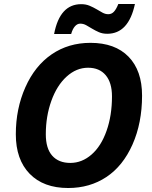

<svg xmlns="http://www.w3.org/2000/svg" viewBox="-20 -942 770 972"><path d="M699.2 -458Q699.2 -319.8 650.9 -210.7Q602.5 -101.6 518.6 -45.9Q434.6 9.8 325.2 9.8Q200.2 9.8 130.1 -62.3Q60.1 -134.3 60.1 -262.2Q60.1 -391.6 108.4 -500.2Q156.7 -608.9 241.7 -667Q326.7 -725.1 438 -725.1Q562.5 -725.1 630.9 -654.8Q699.2 -584.5 699.2 -458ZM425.8 -599.1Q366.7 -599.1 317.4 -554.4Q268.1 -509.8 240 -431.6Q211.9 -353.5 211.9 -262.2Q211.9 -190.4 244.4 -153.8Q276.9 -117.2 335.9 -117.2Q395 -117.2 443.6 -159.7Q492.2 -202.1 519.5 -279.8Q546.9 -357.4 546.9 -454.1Q546.9 -523.4 515.1 -561.3Q483.4 -599.1 425.8 -599.1ZM522.9 -771Q499 -771 480.7 -779.1Q462.4 -787.1 446.8 -796.6Q431.2 -806.2 416.7 -814.2Q402.3 -822.3 386.2 -822.3Q371.1 -822.3 359.1 -808.6Q347.2 -794.9 340.3 -770H253.9Q282.7 -920.9 391.1 -920.9Q415 -920.9 433.8 -912.8Q452.6 -904.8 468.8 -895.3Q484.9 -885.7 499 -877.9Q513.2 -870.1 528.3 -870.1Q544.9 -870.1 556.6 -882.6Q568.4 -895 579.1 -921.9H663.1Q630.9 -771 522.9 -771Z"/></svg>

Font: CAA NEO Sans
Style: Bold Italic
Weight: 700
Italic angle: -12°
Version: Version 1.10